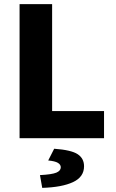

<svg xmlns="http://www.w3.org/2000/svg" viewBox="-20 -671 563 932"><path d="M75 0V-651H233V-132H485V0ZM185 241 174 179Q232 176 253.5 167Q275 158 275 141Q275 128 261 119.5Q247 111 214 108L243 51Q326 57 357 77.5Q388 98 388 136Q388 188 334.5 213Q281 238 185 241Z"/></svg>

Font: Mada ExtraBold
Style: Regular
Weight: 800
Designer: Khaled Hosny
Version: Version 1.5